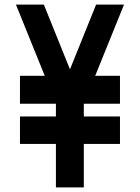

<svg xmlns="http://www.w3.org/2000/svg" viewBox="-20 -820 612 840"><path d="M396.5 -488.3Q432.6 -488.3 504.9 -488.3Q504.9 -447.3 504.9 -366.2Q452.1 -366.2 346.7 -366.2Q346.7 -347.7 346.7 -310.5Q399.4 -310.5 504.9 -310.5Q504.9 -270.5 504.9 -190.4Q452.1 -190.4 346.7 -190.4Q346.7 -127 346.7 0Q306.6 0 224.6 0Q224.6 -63.5 224.6 -190.4Q171.9 -190.4 67.4 -190.4Q67.4 -230.5 67.4 -310.5Q120.1 -310.5 224.6 -310.5Q224.6 -329.1 224.6 -366.2Q171.9 -366.2 67.4 -366.2Q67.4 -406.2 67.4 -488.3Q103.5 -488.3 175.8 -488.3Q133.8 -591.8 49.8 -799.8Q90.8 -799.8 171.9 -799.8Q210 -706.1 286.1 -516.6Q324.2 -611.3 400.4 -799.8Q440.4 -799.8 522.5 -799.8Q480.5 -696.3 396.5 -488.3Z"/></svg>

Font: CtripNumber bold
Style: Bold
Weight: 400
Version: Version 1.0